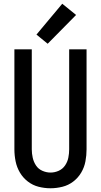

<svg xmlns="http://www.w3.org/2000/svg" viewBox="-20 -999 540 1027"><path d="M235 -765 387 -919 313 -979 175 -814ZM250 8Q282 8 314 0Q346 -8 372 -28Q398 -48 414.5 -76Q431 -104 437 -136Q443 -168 443 -200V-735H350V-200Q350 -178 345.5 -155.5Q341 -133 328 -114Q315 -95 294 -85.5Q273 -76 250 -76Q228 -76 206.5 -85.5Q185 -95 172.5 -114Q160 -133 155 -155.5Q150 -178 150 -200V-735H57V-200Q57 -168 63.5 -136Q70 -104 86.5 -76Q103 -48 129 -28Q155 -8 186.5 0Q218 8 250 8Z"/></svg>

Font: Iosevka SS08 Medium
Style: Regular
Weight: 500
Monospace: yes
Designer: Belleve Invis
Foundry: Belleve Invis
Version: Version 3.4.3; ttfautohint (v1.8.3)